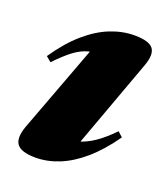

<svg xmlns="http://www.w3.org/2000/svg" viewBox="-99 -545 549 631"><g transform="rotate(20 176.0 -229.5)"><path d="M32 -70.5 161 -415.5 194 -376.5Q163 -378.5 139 -372Q115 -365.5 91 -347.5Q67 -329.5 35.5 -296.5L17.5 -311.5Q57 -369.5 98.5 -405.2Q140 -441 182 -457.5Q224 -474 265 -474Q316.5 -474 331 -454.8Q345.5 -435.5 330 -393.5L200.5 -39L157.5 -77Q185.5 -76.5 210.8 -83.2Q236 -90 263.2 -108Q290.5 -126 323.5 -160L340.5 -144.5Q301 -88.5 260 -53.2Q219 -18 177.8 -1.5Q136.5 15 96.5 15Q45.5 15 30.5 -5.5Q15.5 -26 32 -70.5Z"/></g></svg>

Font: Newsreader 36pt ExtraBold
Style: Italic
Weight: 800
Italic angle: -17°
Designer: Hugues Gentile
Foundry: Production Type
Version: Version 1.003